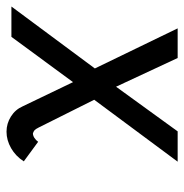

<svg xmlns="http://www.w3.org/2000/svg" viewBox="-38 -541 565 589"><g transform="rotate(90 244.5 -246.5)"><path d="M216 -320 353 -509H446L256 -253L341 -83Q346 -73 349.5 -70Q353 -67 359 -65Q366 -65 373 -69.5Q380 -74 385 -81L445 -37Q429 -12 404.5 2Q380 16 354 16Q329 16 307.5 2.5Q286 -11 276 -34L202 -188L63 1H-30L160 -255L37 -509H128Z"/></g></svg>

Font: Bellota
Style: Bold Italic
Weight: 700
Italic angle: -7.5°
Designer: Kemie Guaida
Foundry: Kemie Guaida
Version: Version 4.001